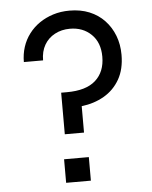

<svg xmlns="http://www.w3.org/2000/svg" viewBox="-52 -753 629 796"><g transform="rotate(-5 263.0 -355.0)"><path d="M203 -201V-374H227Q307 -374 346.5 -409.5Q386 -445 386 -508Q386 -567 351 -601Q316 -635 262 -635Q227 -635 199 -620Q171 -605 155.5 -578Q140 -551 140 -514H60Q60 -547 69.5 -576.5Q79 -606 97.5 -630.5Q116 -655 141.5 -672.5Q167 -690 198.5 -700Q230 -710 267 -710Q313 -710 349.5 -695Q386 -680 412 -652.5Q438 -625 452 -588.5Q466 -552 466 -509Q466 -449 442 -407Q418 -365 376.5 -341Q335 -317 283 -311V-201ZM191 0V-98H294V0Z"/></g></svg>

Font: Syne
Style: Regular
Weight: 400
Designer: Lucas Descroix
Foundry: Bonjour Monde
Version: Version 2.200